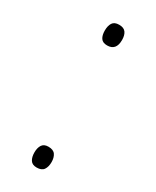

<svg xmlns="http://www.w3.org/2000/svg" viewBox="-149 -580 512 632"><g transform="rotate(30 107.5 -263.5)"><path d="M76 -495Q76 -513 83 -524Q90 -535 108 -535Q126 -535 133.5 -524.5Q141 -514 141 -496Q141 -456 107 -456Q90 -456 83 -466.5Q76 -477 76 -495ZM76 -32Q76 -49 83 -60Q90 -71 107 -71Q126 -71 133.5 -60Q141 -49 141 -32Q141 -14 133.5 -3Q126 8 107 8Q90 8 83 -3Q76 -14 76 -32Z"/></g></svg>

Font: Noto Sans Hebrew SemiCondensed ExtraLight
Style: Regular
Weight: 200
Width: 4
Designer: Monotype Design Team
Foundry: Monotype Imaging Inc.
Version: Version 2.004; ttfautohint (v1.8.4.7-5d5b)